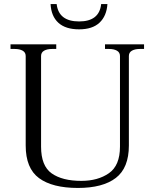

<svg xmlns="http://www.w3.org/2000/svg" viewBox="-20 -919 764 949"><path d="M230 -899H260Q270 -813 371 -813Q471 -813 480 -899H511Q507 -840 472 -807Q437 -774 371 -774Q304 -774 268.5 -806.5Q233 -839 230 -899ZM107 -200V-642Q107 -660 92 -668.5Q77 -677 53 -677H32V-700H258V-677H237Q213 -677 198 -668.5Q183 -660 183 -642V-194Q183 -99 235.5 -62Q288 -25 382 -25Q464 -25 518.5 -63Q573 -101 573 -194V-642Q573 -660 558 -668.5Q543 -677 519 -677H499V-700H692V-677H671Q647 -677 632 -668.5Q617 -660 617 -642V-200Q617 -89 552.5 -39.5Q488 10 365 10Q239 10 173 -38.5Q107 -87 107 -200Z"/></svg>

Font: Taviraj Light
Style: Regular
Weight: 300
Designer: Katatrad Team
Foundry: CadsonDemak
Version: Version 1.001